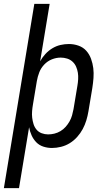

<svg xmlns="http://www.w3.org/2000/svg" viewBox="-43 -755 563 990"><path d="M-23 215 134 -735H213L164 -439Q175 -459 191 -476.5Q207 -494 227 -506Q247 -518 268.5 -523Q290 -528 312 -528Q312 -528 312 -528Q312 -528 312 -528Q312 -528 312.5 -528Q313 -528 313 -528Q338 -528 362 -519.5Q386 -511 402 -493Q418 -475 426.5 -451.5Q435 -428 438 -403.5Q441 -379 439 -352.5Q437 -326 433 -301L413 -181Q409 -157 402 -134Q395 -111 383.5 -89.5Q372 -68 355 -49Q338 -30 317 -17Q296 -4 272 2Q248 8 225 8Q202 8 180.5 1Q159 -6 144 -21.5Q129 -37 120 -57Q111 -77 107 -99L55 215ZM205 -62Q221 -62 237.5 -66Q254 -70 269 -79Q284 -88 295.5 -101Q307 -114 315.5 -129Q324 -144 328.5 -160Q333 -176 336 -192L356 -312Q359 -329 360 -346.5Q361 -364 358.5 -380Q356 -396 349.5 -411Q343 -426 331 -437Q319 -448 303 -453Q287 -458 270 -458Q247 -458 224.5 -449Q202 -440 185 -422Q168 -404 159.5 -382Q151 -360 147 -337L127 -217Q124 -200 122.5 -182Q121 -164 123 -147.5Q125 -131 130 -115Q135 -99 145.5 -86.5Q156 -74 172 -68Q188 -62 205 -62Z"/></svg>

Font: Iosevka Gothic
Style: Italic
Weight: 400
Italic angle: -9°
Monospace: yes
Designer: Belleve Invis
Foundry: Belleve Invis
Version: Version 15.5.1; ttfautohint (v1.8.4)